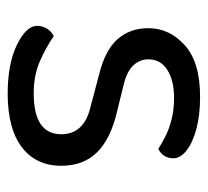

<svg xmlns="http://www.w3.org/2000/svg" viewBox="-40 -474 528 487"><g transform="rotate(90 223.5 -231.0)"><path d="M401 -123Q401 -59 354 -23Q307 13 218 13Q142 13 94 -10.5Q46 -34 46 -62Q46 -74 52.5 -85.5Q59 -97 72 -104Q99 -85 135 -69Q171 -53 217 -53Q321 -53 321 -123Q321 -152 303.5 -170.5Q286 -189 252 -197L169 -219Q108 -234 80 -265.5Q52 -297 52 -344Q52 -397 95 -436Q138 -475 226 -475Q273 -475 308 -465.5Q343 -456 362.5 -440.5Q382 -425 382 -407Q382 -394 375.5 -384Q369 -374 358 -369Q346 -377 327.5 -386.5Q309 -396 284 -402.5Q259 -409 229 -409Q185 -409 158 -392Q131 -375 131 -344Q131 -322 146.5 -305.5Q162 -289 196 -281L265 -264Q333 -248 367 -213.5Q401 -179 401 -123Z"/></g></svg>

Font: Baloo Bhaijaan 2
Style: Regular
Weight: 400
Designer: Sanskriti Dholi, Noopur Datye and Ek Type
Foundry: Ek Type
Version: Version 1.701